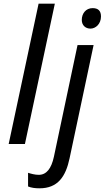

<svg xmlns="http://www.w3.org/2000/svg" viewBox="-20 -780 567 1040"><path d="M115 0 277 -760H189L27 0ZM470 -625C498 -625 527 -650 527 -691C527 -721 512 -736 482 -736C445 -736 423 -707 423 -672C423 -643 443 -625 470 -625ZM194 240C293 240 336 177 357 77L487 -536H400L272 69C258 134 231 167 190 167C169 167 148 161 132 156V230C149 237 169 240 194 240Z"/></svg>

Font: BC Sans
Style: Italic
Weight: 400
Italic angle: -12°
Designer: Monotype Design Team
Designer: Province of B.C.
Foundry: Monotype Imaging Inc.
Version: Version 2.000;GOOG;noto-source:20170915:90ef993387c0